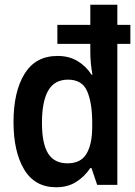

<svg xmlns="http://www.w3.org/2000/svg" viewBox="-20 -780 570 810"><path d="M217 10Q127 10 82 -65Q37 -140 37 -265Q37 -393 83.5 -468.5Q130 -544 223 -544Q271 -544 307 -522.5Q343 -501 366 -465H370Q361 -514 361 -563V-595H222V-675H361V-760H475V-675H530V-595H475V0H390L366 -71H361Q336 -34 300.5 -12Q265 10 217 10ZM265 -91Q321 -91 345 -131.5Q369 -172 369 -244V-264Q369 -345 348 -394.5Q327 -444 267 -444Q210 -444 183.5 -398Q157 -352 157 -262Q157 -174 183 -132.5Q209 -91 265 -91Z"/></svg>

Font: Noto Sans Mono Condensed SemiBold
Style: Regular
Weight: 600
Width: 3
Designer: Monotype Design Team
Foundry: Monotype Imaging Inc.
Version: Version 2.014